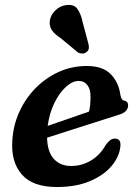

<svg xmlns="http://www.w3.org/2000/svg" viewBox="-20 -739 548 771"><path d="M463 -148Q458.5 -109 427.8 -72.2Q397 -35.5 341.5 -11.8Q286 12 208.5 12Q111 12 67.2 -38.8Q23.5 -89.5 29.5 -174.5Q33 -235.5 57.5 -289.5Q82 -343.5 122.8 -385Q163.5 -426.5 216 -450.2Q268.5 -474 328.5 -474Q393 -474 425 -440.8Q457 -407.5 463.5 -357.5Q467 -337 478.5 -335Q494.5 -332.5 494.5 -315.5Q494.5 -304 486 -294Q477.5 -284 455 -277.5Q430 -269.5 394 -258Q358 -246.5 317.8 -233.8Q277.5 -221 238.8 -208.5Q200 -196 169 -186Q170.5 -129 196.2 -100.8Q222 -72.5 266 -72.5Q309 -72.5 345.8 -94.8Q382.5 -117 404.5 -157Q415.5 -171.5 423.5 -177Q431.5 -182.5 442 -182.5Q468 -182 463 -148ZM296 -414Q271 -414 244.8 -390.2Q218.5 -366.5 198.5 -325.8Q178.5 -285 171.5 -233.5Q210.5 -247 256.5 -262.8Q302.5 -278.5 337.5 -291Q343.5 -315.5 343.5 -350.5Q344 -379.5 331.2 -396.8Q318.5 -414 296 -414ZM311.5 -651.5 335.5 -561.5Q337.5 -552.5 336.5 -544.2Q335.5 -536 327 -529.5Q320 -524 310.5 -524Q301 -524 293.5 -528L223.5 -586Q199.5 -601.5 188.5 -617.5Q177.5 -633.5 180 -655.5Q182.5 -676.5 200.5 -695.5Q218.5 -714.5 245 -718.5Q276 -723 290.2 -704Q304.5 -685 311.5 -651.5Z"/></svg>

Font: Fraunces 9pt S050 SemiBold
Style: Italic
Weight: 600
Italic angle: -16°
Version: Version 1.000; ttfautohint (v1.8.3)